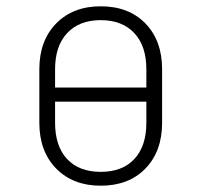

<svg xmlns="http://www.w3.org/2000/svg" viewBox="-20 -580 640 610"><path d="M300 10Q212 10 158.5 -44.5Q105 -99 105 -190V-360Q105 -451 158.5 -505.5Q212 -560 300 -560Q389 -560 442 -505.5Q495 -451 495 -360V-190Q495 -99 442 -44.5Q389 10 300 10ZM155 -302H445V-360Q445 -434 406.5 -475Q368 -516 300 -516Q232 -516 193.5 -475Q155 -434 155 -360ZM300 -34Q369 -34 407 -75Q445 -116 445 -190V-257H155V-190Q155 -116 193 -75Q231 -34 300 -34Z"/></svg>

Font: Pitagon Sans Mono Thin
Style: Regular
Weight: 100
Monospace: yes
Designer: Travis Tran
Foundry: Pitagon
Version: Version 1.001; ttfautohint (v1.8.4.7-5d5b);gftools[0.9.26]